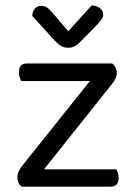

<svg xmlns="http://www.w3.org/2000/svg" viewBox="-20 -700 509 720"><path d="M61 0Q45 -13 45 -35Q45 -47 50 -57.5Q55 -68 63 -78L317 -396H60Q57 -401 54 -409.5Q51 -418 51 -429Q51 -462 81 -462H401Q418 -448 418 -426Q418 -406 399 -384L145 -65H416Q419 -60 422 -52Q425 -44 425 -33Q425 0 394 0ZM236 -583 324 -680Q344 -678 355.5 -669Q367 -660 367 -646Q367 -635 360 -626Q353 -617 342 -605L279 -541Q269 -531 259 -526Q249 -521 235 -521Q221 -521 209.5 -527.5Q198 -534 186 -547L101 -640Q101 -655 110 -666.5Q119 -678 134 -678Q147 -678 155.5 -672.5Q164 -667 175 -654Z"/></svg>

Font: Baloo Thambi 2
Style: Regular
Weight: 400
Designer: Aadarsh Rajan and Ek Type
Foundry: Ek Type
Version: Version 1.640;hotconv 1.0.111;makeotfexe 2.5.65597; ttfautoh